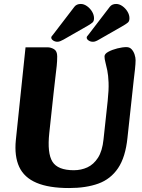

<svg xmlns="http://www.w3.org/2000/svg" viewBox="-20 -934 715 970"><path d="M329 16Q227 16 164.5 -10.5Q102 -37 77 -91Q52 -145 60 -226L109 -695H220Q237 -695 253 -685.5Q269 -676 269 -649Q269 -625 266.5 -601Q264 -577 260 -545Q256 -513 251 -466L229 -262Q218 -160 245 -117Q272 -74 353 -74Q390 -74 421.5 -88.5Q453 -103 475 -137Q497 -171 503 -230L524 -424Q530 -480 528.5 -517Q527 -554 522 -578.5Q517 -603 512.5 -619.5Q508 -636 508 -649Q508 -662 527.5 -672.5Q547 -683 573 -689.5Q599 -696 619 -696Q635 -696 645 -685Q655 -674 660 -658.5Q665 -643 665 -630Q665 -613 662 -584.5Q659 -556 655 -524L624 -238Q614 -140 576.5 -84.5Q539 -29 477 -6.5Q415 16 329 16ZM248 -759Q244 -754 241.5 -751Q239 -748 239 -744Q239 -736 248.5 -729.5Q258 -723 270 -723Q278 -723 285.5 -726.5Q293 -730 301 -734L425 -805Q440 -814 447.5 -820.5Q455 -827 455 -842Q455 -859 445 -875.5Q435 -892 419.5 -903Q404 -914 388 -914Q367 -914 356 -900ZM427 -759Q423 -754 420.5 -751Q418 -748 418 -744Q418 -736 427.5 -729.5Q437 -723 449 -723Q455 -723 460 -724.5Q465 -726 470 -728.5Q475 -731 480 -734L604 -805Q619 -814 626.5 -820.5Q634 -827 634 -842Q634 -859 624 -875.5Q614 -892 598.5 -903Q583 -914 567 -914Q546 -914 535 -900Z"/></svg>

Font: Alkatra
Style: Bold
Weight: 700
Designer: Suman Bhandary
Version: Version 1.100;gftools[0.9.22]